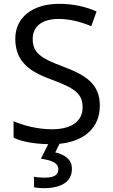

<svg xmlns="http://www.w3.org/2000/svg" viewBox="-20 -744 589 1004"><path d="M356 139C356 88 317 64 269 53L291 8C421 -5 502 -76 502 -191C502 -303 433 -350 307 -397C191 -440 151 -469 151 -541C151 -603 197 -645 286 -645C348 -645 407 -628 457 -607L485 -684C431 -708 366 -724 288 -724C153 -724 60 -655 60 -542C60 -431 122 -374 244 -330C373 -283 412 -253 412 -183C412 -112 357 -68 251 -68C175 -68 99 -89 51 -110V-24C93 -3 158 8 232 10L194 86C245 93 285 106 285 141C285 174 259 185 211 185C192 185 170 183 158 180V235C169 238 188 240 208 240C306 240 356 203 356 139Z"/></svg>

Font: Noto Sans Runic
Style: Regular
Weight: 400
Designer: Monotype Design Team
Foundry: Monotype Imaging Inc.
Version: Version 2.002